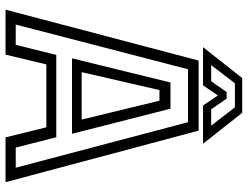

<svg xmlns="http://www.w3.org/2000/svg" viewBox="-121 -777 898 696"><g transform="rotate(90 328.0 -429.0)"><path d="M15 0 199.5 -700H453.5L640.5 0H478L441.5 -148H213.5L178 0ZM69 -37H142.5L179 -184H477.5L515 -37H588L423 -661.5H231ZM191.5 -241 279 -598H374L465 -241ZM241.5 -276H413.5L345 -558H306.5ZM263 -858H389L501 -716H362.5L326 -770L289.5 -716H151ZM282 -831.5 216 -745.5H274.5L313.5 -801.5H337.5L376.5 -745.5H435.5L369 -831.5Z"/></g></svg>

Font: Tourney Thin
Style: Regular
Weight: 400
Version: Version 1.015